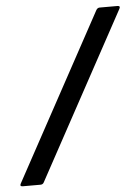

<svg xmlns="http://www.w3.org/2000/svg" viewBox="-67 -695 537 734"><g transform="rotate(-5 201.0 -327.5)"><path d="M-9 0Q-22 0 -16 -11L330 -647Q335 -655 343 -655H411Q417 -655 419 -652.5Q421 -650 418 -644L72 -8Q68 0 59 0Z"/></g></svg>

Font: Sofia Sans Semi Condensed SemiBold
Style: Italic
Weight: 600
Italic angle: -9°
Version: Version 4.100